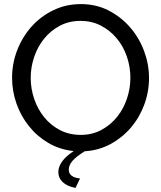

<svg xmlns="http://www.w3.org/2000/svg" viewBox="-20 -735 788 938"><path d="M349 183Q307 175 286 154.5Q265 134 265 106Q265 80 283 54.5Q301 29 340 3Q272 -4 216.5 -36.5Q161 -69 121.5 -118.5Q82 -168 60.5 -229Q39 -290 39 -355Q39 -426 64.5 -491Q90 -556 135 -606Q180 -656 241.5 -685.5Q303 -715 375 -715Q450 -715 511 -683.5Q572 -652 616 -601Q660 -550 684 -485.5Q708 -421 708 -354Q708 -286 684.5 -223Q661 -160 619 -111Q577 -62 519.5 -31Q462 0 394 4Q352 30 334 51Q316 72 316 94Q316 131 371 137ZM130 -355Q130 -301 147.5 -250.5Q165 -200 197 -161Q229 -122 274 -99Q319 -76 374 -76Q431 -76 476 -100.5Q521 -125 552.5 -164.5Q584 -204 600.5 -254Q617 -304 617 -355Q617 -409 599.5 -459.5Q582 -510 549.5 -548.5Q517 -587 472.5 -610Q428 -633 374 -633Q317 -633 272 -609Q227 -585 195.5 -546Q164 -507 147 -457Q130 -407 130 -355Z"/></svg>

Font: Boldmen Medium
Style: Regular
Weight: 400
Designer: Matt McInerney, Pablo Impallari, Rodrigo Fuenzalida
Foundry: LIVING CONCEPT
Version: Version 1.000